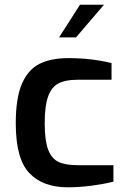

<svg xmlns="http://www.w3.org/2000/svg" viewBox="-20 -790 530 816"><path d="M47 -266Q47 -373 73 -433.5Q99 -494 147.5 -518.5Q196 -543 271 -543Q367 -543 454 -522V-451H308Q258 -451 228.5 -435.5Q199 -420 184.5 -380Q170 -340 170 -266Q170 -193 184.5 -154.5Q199 -116 228.5 -102Q258 -88 309 -88H462V-18Q423 -8 370.5 -1Q318 6 268 6Q162 6 104.5 -54.5Q47 -115 47 -266ZM320 -770H422L303 -631H231Z"/></svg>

Font: Exo SemiBold
Style: Regular
Weight: 600
Designer: Natanael Gama
Foundry: Natanael Gama
Version: Version 1.500